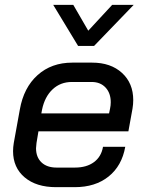

<svg xmlns="http://www.w3.org/2000/svg" viewBox="-20 -766 601 794"><path d="M34 -141Q34 -157 37 -175L62 -313Q78 -404 135.5 -455.5Q193 -507 279 -507H361Q438 -507 484.5 -464.5Q531 -422 531 -352Q531 -335 528 -317L511 -223H139L131 -175Q129 -159 129 -153Q129 -116 151.5 -94.5Q174 -73 214 -73H290Q338 -73 368.5 -95.5Q399 -118 406 -159H498Q484 -80 429 -36Q374 8 289 8H212Q130 8 82 -32.5Q34 -73 34 -141ZM431 -297 435 -316Q438 -330 438 -343Q438 -381 416.5 -404Q395 -427 359 -427H277Q230 -427 197.5 -396.5Q165 -366 154 -313L151 -297ZM200 -746H283L345 -639L444 -746H533L369 -576H303Z"/></svg>

Font: Bai Jamjuree Medium
Style: Italic
Weight: 500
Italic angle: -10°
Version: Version 1.000; ttfautohint (v1.6)